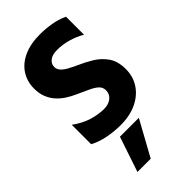

<svg xmlns="http://www.w3.org/2000/svg" viewBox="-285 -750 1085 1085"><g transform="rotate(-45 257.0 -208.0)"><path d="M454 -644V-500Q417 -522 373 -534.5Q329 -547 286 -547Q246 -547 226 -530.5Q206 -514 206 -490Q206 -472 219 -457Q232 -442 255 -429.5Q278 -417 306 -404Q348 -386 389 -361Q430 -336 457 -297Q484 -258 484 -196Q484 -136 453.5 -90Q423 -44 368 -18Q313 8 239 8Q187 8 135 -2.5Q83 -13 45 -34V-189Q95 -153 143.5 -138Q192 -123 239 -123Q274 -123 297 -141.5Q320 -160 320 -190Q320 -215 302 -231Q284 -247 253 -261Q222 -275 183 -293Q156 -305 130.5 -321.5Q105 -338 84.5 -360.5Q64 -383 51.5 -413.5Q39 -444 39 -484Q39 -541 67.5 -585Q96 -629 150 -653.5Q204 -678 280 -678Q322 -678 368 -670.5Q414 -663 454 -644ZM119 262 190 51H341L225 262Z"/></g></svg>

Font: Hind Variable Light
Style: Regular
Weight: 300
Designer: Manushi Parikh, Satya Rajpurohit
Foundry: Indian Type Foundry
Version: Version 3.000